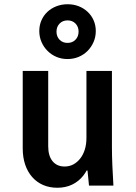

<svg xmlns="http://www.w3.org/2000/svg" viewBox="-20 -874 640 904"><path d="M507 -180V-540H387V-225Q387 -195 379.5 -170.5Q372 -146 358 -128Q344 -110 325.5 -100Q307 -90 284 -90Q248 -90 227.5 -115Q207 -140 207 -185V-540H87V-175Q87 -133 98.5 -99Q110 -65 131.5 -40.5Q153 -16 183 -3Q213 10 250 10Q289 10 320 -5Q351 -20 372.5 -47.5Q394 -75 405.5 -115Q417 -155 417 -205L362 -71H392Q394 -54 395.5 -36.5Q397 -19 399 0H514Q511 -48 509 -95Q507 -142 507 -180ZM165 -728Q165 -700.1 175.5 -676.1Q186 -652 204.2 -634Q222.4 -615.9 246.2 -606Q270 -596 297.9 -596Q325.8 -596 349.9 -606Q374 -616 392 -634Q410 -652 420.5 -676.1Q431 -700.1 431 -728Q431 -754.8 421 -777.9Q411 -801 392.8 -818.1Q374.6 -835.2 350.8 -844.6Q327 -854 298.5 -854Q270 -854 245.5 -844.5Q221 -835 203 -818Q185 -801 175 -777.9Q165 -754.8 165 -728ZM297.9 -672Q275 -672 260.5 -686.9Q246 -701.9 246 -724.9Q246 -748 260.6 -763Q275.1 -778 298.1 -778Q321 -778 335.5 -763.1Q350 -748.1 350 -725.1Q350 -702 335.4 -687Q320.9 -672 297.9 -672Z"/></svg>

Font: CommitMonoV143 ExtLt
Style: Regular
Weight: 200
Monospace: yes
Designer: Eigil Nikolajsen
Foundry: Eigil Nikolajsen
Version: Version 1.143